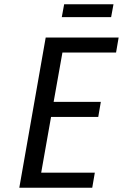

<svg xmlns="http://www.w3.org/2000/svg" viewBox="-20 -875 573 895"><path d="M70 0 193 -700H533L521 -630H271L230 -400H450L438 -330H218L172 -70H422L410 0ZM268 -795 279 -855H509L498 -795Z"/></svg>

Font: Cuprum
Style: Italic
Weight: 400
Italic angle: -10°
Designer: Jovanny Lemonad
Foundry: Jovanny Lemonad
Version: Version 3.000